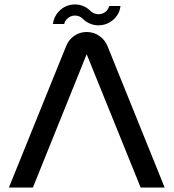

<svg xmlns="http://www.w3.org/2000/svg" viewBox="-20 -844 781 864"><path d="M277 -635Q288 -664 313 -682Q338 -700 370 -700Q402 -700 427.5 -682Q453 -664 464 -636L721 0H613L370 -600L128 0H20ZM423 -730Q404 -730 385.5 -737.5Q367 -745 353 -759Q338 -774 317 -774Q297 -774 282 -759Q272 -751 269 -736H218Q223 -771 246 -794Q276 -824 317 -824Q358 -824 388 -794Q404 -780 423 -780Q443 -780 459 -794Q467 -803 472 -817H522Q519 -784 494 -759Q463 -730 423 -730Z"/></svg>

Font: Skate blade
Style: Regular
Weight: 400
Italic angle: -7°
Designer: Valerio Brotto (Silverblur_type)
Version: Version 2.001